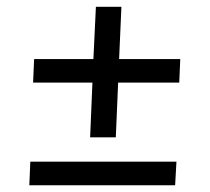

<svg xmlns="http://www.w3.org/2000/svg" viewBox="-20 -550 622 569"><path d="M330.1 -305.2 323.2 -143.1H247.1L253.9 -305.2H78.1L81.1 -375H256.8L264.2 -529.8H339.8L333 -375H514.2L511.2 -305.2ZM66.9 -1 69.8 -70.8H502.9L499 -1Z"/></svg>

Font: Literata Book Medium
Style: Italic
Weight: 500
Italic angle: -3°
Designer: Latin by Veronika Burian and Jose Scaglione. Greek by Irene Vlachou. Cyrillic by Vera Evstafieva
Foundry: TypeTogether
Version: Version 1.003;PS 001.003;hotconv 1.0.88;makeotf.lib2.5.64775